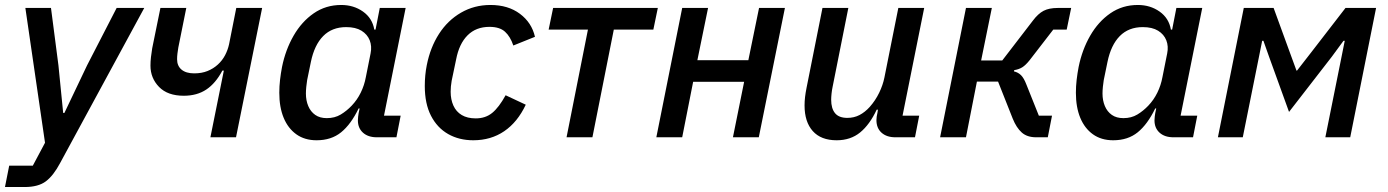

<svg xmlns="http://www.w3.org/2000/svg" viewBox="-44 -552 5580 772"><path d="M306 -289 425 -520H536L198 103Q171 154 140.5 177Q110 200 55 200H-24L-7 114H88L137 22L58 -520H161L191 -289L210 -98H215Z M802 0 856 -268H850Q823 -217 785.5 -192Q748 -167 695 -167Q630 -167 595.5 -202.5Q561 -238 561 -288Q561 -305 563 -322.5Q565 -340 568 -358L601 -520H705L673 -361Q671 -349 669.5 -337Q668 -325 668 -314Q668 -287 686 -272Q704 -257 737 -257Q767 -257 790.5 -266.5Q814 -276 832 -292.5Q850 -309 861 -330Q872 -351 877 -374L906 -520H1010L905 0Z M1550 0H1471Q1436 0 1415.5 -18.5Q1395 -37 1395 -68Q1395 -75 1396 -83Q1397 -91 1398 -97L1402 -116H1398Q1367 -52 1327.5 -20Q1288 12 1229 12Q1181 12 1147.5 -12Q1114 -36 1096.5 -78.5Q1079 -121 1079 -179Q1079 -205 1082 -231Q1085 -257 1090 -283Q1104 -352 1136.5 -408.5Q1169 -465 1217.5 -498.5Q1266 -532 1328 -532Q1378 -532 1415.5 -505.5Q1453 -479 1461 -433H1466L1483 -520H1587L1500 -87H1567ZM1270 -77Q1302 -77 1326 -91.5Q1350 -106 1370 -127Q1392 -150 1406.5 -179.5Q1421 -209 1427 -242L1446 -337Q1452 -366 1442.5 -390Q1433 -414 1409.5 -428.5Q1386 -443 1348 -443Q1291 -443 1255.5 -407Q1220 -371 1206 -303L1191 -230Q1189 -218 1187.5 -203Q1186 -188 1186 -176Q1186 -148 1195.5 -125.5Q1205 -103 1223.5 -90Q1242 -77 1270 -77Z M1859 12Q1802 12 1758 -13Q1714 -38 1689 -86.5Q1664 -135 1664 -206Q1664 -228 1666 -249Q1668 -270 1672 -290Q1686 -361 1721 -415.5Q1756 -470 1809.5 -501Q1863 -532 1928 -532Q1999 -532 2046.5 -496.5Q2094 -461 2107 -404L2020 -369Q2008 -405 1986.5 -424.5Q1965 -444 1924 -444Q1870 -444 1836 -410Q1802 -376 1790 -313L1772 -227Q1770 -216 1769 -204.5Q1768 -193 1768 -183Q1768 -152 1779 -127.5Q1790 -103 1812.5 -89.5Q1835 -76 1869 -76Q1908 -76 1935 -98Q1962 -120 1989 -169L2070 -131Q2037 -61 1983.5 -24.5Q1930 12 1859 12Z M2234 0 2320 -433H2162L2180 -520H2601L2583 -433H2424L2338 0Z M2595 0 2699 -520H2803L2760 -310H2965L3008 -520H3112L3007 0H2903L2948 -223H2743L2699 0Z M3263 -520H3367L3304 -204Q3301 -190 3299.5 -175.5Q3298 -161 3298 -151Q3298 -116 3313.5 -97Q3329 -78 3363 -78Q3390 -78 3412 -89.5Q3434 -101 3453 -122Q3476 -148 3491 -179Q3506 -210 3512 -240L3568 -520H3672L3585 -87H3652L3635 0H3556Q3521 0 3500.5 -18.5Q3480 -37 3480 -69Q3480 -75 3481 -83Q3482 -91 3484 -98L3486 -111H3481Q3453 -51 3414.5 -19.5Q3376 12 3320 12Q3257 12 3224 -25Q3191 -62 3191 -128Q3191 -145 3193 -162Q3195 -179 3199 -199Z M3736 0 3840 -520H3944L3901 -309H3986L4109 -469Q4130 -497 4152 -508.5Q4174 -520 4209 -520H4263L4245 -433H4191L4096 -310Q4080 -290 4066.5 -281.5Q4053 -273 4034 -270L4033 -265Q4050 -261 4061.5 -249.5Q4073 -238 4083 -212L4133 -87H4186L4169 0H4122Q4086 0 4064.5 -19Q4043 -38 4028 -75L3969 -224H3884L3840 0Z M4753 0H4674Q4639 0 4618.5 -18.5Q4598 -37 4598 -68Q4598 -75 4599 -83Q4600 -91 4601 -97L4605 -116H4601Q4570 -52 4530.5 -20Q4491 12 4432 12Q4384 12 4350.5 -12Q4317 -36 4299.5 -78.5Q4282 -121 4282 -179Q4282 -205 4285 -231Q4288 -257 4293 -283Q4307 -352 4339.5 -408.5Q4372 -465 4420.5 -498.5Q4469 -532 4531 -532Q4581 -532 4618.5 -505.5Q4656 -479 4664 -433H4669L4686 -520H4790L4703 -87H4770ZM4473 -77Q4505 -77 4529 -91.5Q4553 -106 4573 -127Q4595 -150 4609.5 -179.5Q4624 -209 4630 -242L4649 -337Q4655 -366 4645.5 -390Q4636 -414 4612.5 -428.5Q4589 -443 4551 -443Q4494 -443 4458.5 -407Q4423 -371 4409 -303L4394 -230Q4392 -218 4390.5 -203Q4389 -188 4389 -176Q4389 -148 4398.5 -125.5Q4408 -103 4426.5 -90Q4445 -77 4473 -77Z M4853 0 4957 -520H5077L5143 -339L5169 -268H5171L5227 -340L5366 -520H5489L5385 0H5285L5350 -323L5363 -388H5358L5311 -324L5139 -102L5059 -323L5036 -388H5031L5018 -323L4953 0Z"/></svg>

Font: IBM Plex Sans Medium
Style: Italic
Weight: 500
Italic angle: -11.31°
Designer: Mike Abbink, Paul van der Laan, Pieter van Rosmalen
Foundry: Bold Monday
Version: Version 3.201